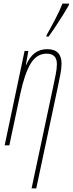

<svg xmlns="http://www.w3.org/2000/svg" viewBox="-20 -810 405 1070"><path d="M156 240H182L303 -329Q310 -360 316.5 -396Q323 -432 323 -455Q323 -536 243 -536Q163 -536 126 -448H124L138 -526H117L6 0H32L93 -287Q117 -399 150.5 -455Q184 -511 240 -511Q297 -511 297 -453Q297 -428 291 -398Q285 -368 279 -339ZM238 -606H251Q263 -622 286.5 -657.5Q310 -693 332.5 -729Q355 -765 363 -780L365 -790H328Q314 -753 287 -701.5Q260 -650 240 -615Z"/></svg>

Font: Noto Sans Display Condensed Thin
Style: Italic
Weight: 250
Width: 3
Italic angle: -12°
Designer: Monotype Design Team
Foundry: Monotype Imaging Inc.
Version: Version 1.900